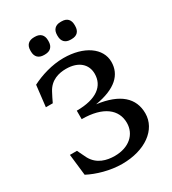

<svg xmlns="http://www.w3.org/2000/svg" viewBox="-219 -1027 1038 1157"><g transform="rotate(-30 300.0 -448.5)"><path d="M207 -400V-341C357 -341 432 -278 432 -186C432 -106 369 -49 270 -49C214 -49 152 -65 118 -126C107 -147 98 -168 87 -190H38L55 -42C114 -11 201 15 285 15C445 15 557 -67 557 -180C557 -286 483 -355 327 -375C471 -399 535 -462 535 -551C535 -646 438 -715 295 -715C215 -715 133 -689 73 -658L56 -511H104C115 -533 124 -554 136 -575C168 -636 226 -651 276 -651C363 -651 412 -605 412 -539C412 -455 346 -400 207 -400ZM146 -847C146 -810 167 -789 204 -789H211C248 -789 269 -810 269 -847V-854C269 -891 248 -912 211 -912H204C167 -912 146 -891 146 -854ZM332 -847C332 -810 353 -789 389 -789H397C434 -789 454 -810 454 -847V-854C454 -891 434 -912 397 -912H389C353 -912 332 -891 332 -854Z"/></g></svg>

Font: LT Superior Serif Semibold
Style: Regular
Weight: 600
Designer: Daniel Lyons
Foundry: LyonsType
Version: Version 2.120;FEAKit 1.0